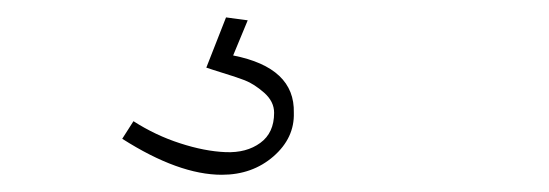

<svg xmlns="http://www.w3.org/2000/svg" viewBox="-20 -31 640 224"><path d="M269 -7.3 252 33.7Q324.2 47.9 322.8 100.6Q323.7 129.9 299.1 151.4Q274.4 172.9 238.8 172.9Q188.5 172.9 122.6 130.9L135.7 110.4Q161.6 127 190.2 136.2Q218.8 145.5 243.2 146.5Q267.6 147.5 283.7 135.7Q299.8 124 299.8 100.6Q299.8 87.4 288.1 77.1Q276.4 66.9 265.6 62.7Q254.9 58.6 228 50.3Q223.1 48.8 220.7 47.9L243.7 -10.7Z"/></svg>

Font: Compagnon Light Italic
Style: Regular
Weight: 400
Italic angle: -12°
Designer: Valentin Papon
Foundry: Velvetyne Type Foundry
Version: Version 1.000;PS 001.000;hotconv 1.0.88;makeotf.lib2.5.64775